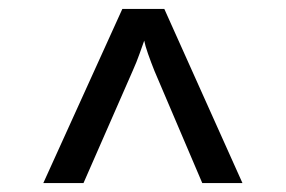

<svg xmlns="http://www.w3.org/2000/svg" viewBox="-20 -750 640 430"><path d="M77 -340 254 -730H348L523 -340H433L326 -591Q318 -611 311.5 -629.5Q305 -648 303 -659Q299 -648 292.5 -629.5Q286 -611 277 -591L167 -340Z"/></svg>

Font: Pitagon Sans Mono Medium
Style: Regular
Weight: 500
Monospace: yes
Designer: Travis Tran
Foundry: Pitagon
Version: Version 1.001; ttfautohint (v1.8.4.7-5d5b);gftools[0.9.26]